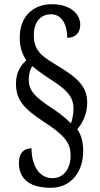

<svg xmlns="http://www.w3.org/2000/svg" viewBox="-20 -780 475 914"><path d="M222 114C320 114 376 36 376 -60C376 -109 365 -139 348 -165C374 -195 395 -238 395 -291C395 -369 349 -411 241 -475C174 -515 141 -543 141 -613C141 -675 173 -712 223 -712C278 -712 300 -657 300 -600C340 -600 362 -625 362 -662C362 -713 316 -760 227 -760C138 -760 74 -702 74 -601C74 -552 87 -521 105 -493C77 -468 56 -432 56 -383C56 -307 90 -265 186 -202C299 -130 316 -92 316 -39C316 21 285 68 230 68C160 68 130 -2 130 -74C99 -74 70 -57 70 -4C70 63 111 114 222 114ZM318 -193C303 -207 275 -234 232 -262C144 -320 117 -348 117 -402C117 -432 125 -453 134 -465C161 -442 193 -420 230 -396C312 -344 330 -308 330 -262C330 -235 323 -208 318 -193Z"/></svg>

Font: Noto Serif Bengali ExtraCondensed Medium
Style: Regular
Weight: 500
Width: 2
Designer: Juan Bruce, Universal Thirst, Indian Type Foundry and the Monotype Design Team.
Foundry: Monotype Imaging Inc.
Version: Version 2.003